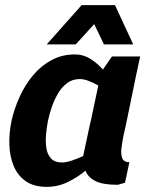

<svg xmlns="http://www.w3.org/2000/svg" viewBox="-20 -720 592 748"><path d="M291 -412Q262 -412 241 -396Q220 -380 205.5 -355Q191 -330 181.5 -302Q172 -274 167 -250Q162 -226 159.5 -197.5Q157 -169 160.5 -144Q164 -119 178.5 -103Q193 -87 222 -87Q238 -87 260 -94.5Q282 -102 304 -112L332 -243L334 -250L363 -387Q345 -397 326 -404.5Q307 -412 291 -412ZM439 0Q381 0 352 -14.5Q323 -29 313 -55Q282 -29 243.5 -10.5Q205 8 162 8Q112 8 80.5 -14Q49 -36 33.5 -73Q18 -110 16.5 -156Q15 -202 25 -250Q36 -298 57 -344Q78 -390 109 -427Q140 -464 181 -486Q222 -508 272 -508Q305 -508 332.5 -490.5Q360 -473 381 -449L416 -500H526L511 -430L470 -231L462 -196Q457 -171 453.5 -146Q450 -121 456 -104.5Q462 -88 484 -88L467 -8ZM162 -547 298 -700H428L499 -547H385L347 -626L275 -547Z"/></svg>

Font: Epunda Sans
Style: Bold Italic
Weight: 700
Italic angle: -12.0243°
Designer: Simon Atzbach
Foundry: typofactur
Version: Version 2.204; ttfautohint (v1.8.4.7-5d5b)